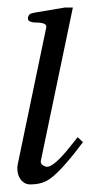

<svg xmlns="http://www.w3.org/2000/svg" viewBox="-20 -483 257 512"><path d="M201.2 -104Q135.7 -16.1 103 0Q85.4 8.8 61 8.8Q50.8 8.8 43.5 3.7Q36.1 -1.5 32 -9.3Q27.8 -17.1 26.6 -26.6Q25.4 -36.1 27.3 -44.9L103 -408.2Q104.5 -415 100.6 -418Q96.7 -420.9 90.1 -421.9Q83.5 -422.9 76.2 -422.9Q68.8 -422.9 64 -424.3Q60.1 -425.3 56.9 -427.7Q53.7 -430.2 54.7 -436.5Q56.6 -444.8 62.5 -446.8Q68.4 -448.7 74.7 -449.7L152.8 -462.9H174.3L88.9 -54.2Q87.9 -48.8 91.3 -44.9Q94.7 -41 101.1 -39.1Q105 -38.1 105 -38.1Q124 -38.1 166 -90.8L187 -117.2Z"/></svg>

Font: Atsinvsda
Style: Italic
Weight: 400
Italic angle: -12°
Designer: Al Webster
Foundry: Al Webster and Michael Everson
Version: Version 2.000